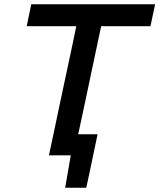

<svg xmlns="http://www.w3.org/2000/svg" viewBox="-20 -733 752 906"><path d="M211 0Q223.5 -58 235 -112.8Q246.5 -167.5 260.5 -234.5L308 -457Q317 -499.5 325 -537Q332.5 -574 340 -609.5H106L127.5 -713H712L690 -609.5H457.5Q450 -574 442 -537Q434 -499.5 425 -457L378 -234.5Q370 -197 363 -164Q356 -131 349 -99.5H440.5Q434 -68 427 -35.5Q420 -2.5 413.5 29Q407 59.5 400.5 91Q393.5 122 387 153H287.5L314 0Z"/></svg>

Font: Heraclito Medium
Style: Italic
Weight: 500
Italic angle: -12°
Designer: Kostas Bartsokas (font) & Cristiano Sobral (main changes)
Foundry: Kostas Bartsokas (font) & Cristiano Sobral (main changes)
Version: Version 1.00;July 8, 2020;FontCreator 13.0.0.2655 64-bit